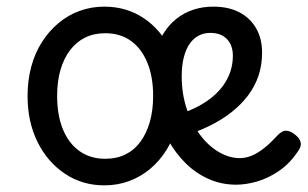

<svg xmlns="http://www.w3.org/2000/svg" viewBox="-20 -539 926 578"><path d="M294 19Q228 19 175.5 -16Q123 -51 93 -111.5Q63 -172 63 -250Q63 -297 74 -338Q85 -379 106 -412Q127 -445 155.5 -469Q184 -493 219 -506Q254 -519 294 -519Q361 -519 412.5 -484.5Q464 -450 494 -389Q524 -328 524 -250Q524 -203 513 -162Q502 -121 481.5 -88Q461 -55 432.5 -31Q404 -7 369 6Q334 19 294 19ZM297 -61Q331 -61 357.5 -74Q384 -87 402.5 -112Q421 -137 431 -172Q441 -207 441 -250Q441 -308 423.5 -350.5Q406 -393 374 -416Q342 -439 297 -439Q263 -439 236.5 -426Q210 -413 191 -388Q172 -363 162 -328.5Q152 -294 152 -250Q152 -192 169.5 -149.5Q187 -107 219.5 -84Q252 -61 297 -61ZM691 17Q647 17 608.5 0Q570 -17 539 -47.5Q508 -78 485.5 -119Q463 -160 451 -208.5Q439 -257 439 -309Q439 -347 447.5 -379.5Q456 -412 472 -438Q488 -464 510.5 -482Q533 -500 561 -509.5Q589 -519 622 -519Q668 -519 700.5 -502Q733 -485 751 -454Q769 -423 769 -380Q769 -344 758.5 -312Q748 -280 727 -252Q706 -224 676 -200.5Q646 -177 607.5 -158.5Q569 -140 522 -126L508 -191Q540 -201 567 -214Q594 -227 615.5 -244Q637 -261 651.5 -281Q666 -301 673.5 -323.5Q681 -346 681 -371Q681 -403 663 -421.5Q645 -440 613 -440Q594 -440 578.5 -432Q563 -424 551.5 -408Q540 -392 533.5 -367Q527 -342 527 -309Q527 -257 542 -212Q557 -167 582 -133.5Q607 -100 638.5 -81.5Q670 -63 702 -63Q720 -63 738 -70.5Q756 -78 775 -93Q794 -108 814 -130Q829 -146 841.5 -145.5Q854 -145 868 -134Q882 -123 885 -111Q888 -99 878 -85Q853 -47 820 -24.5Q787 -2 753.5 7.5Q720 17 691 17Z"/></svg>

Font: Playwrite HU
Style: Regular
Weight: 400
Designer: Veronika Burian, José Scaglione
Foundry: TypeTogether
Version: Version 1.002